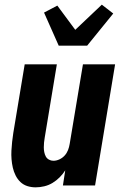

<svg xmlns="http://www.w3.org/2000/svg" viewBox="-20 -796 540 824"><path d="M133 8Q114 8 97 2.5Q80 -3 67.5 -15Q55 -27 47 -43Q39 -59 35 -76.5Q31 -94 29.5 -112.5Q28 -131 29 -149.5Q30 -168 32 -187Q34 -206 37 -225L86 -520H224L172 -206Q170 -195 169 -184.5Q168 -174 168 -163.5Q168 -153 170 -143Q172 -133 176.5 -124.5Q181 -116 190 -111Q199 -106 209 -106Q222 -106 235 -112Q248 -118 257.5 -128.5Q267 -139 272 -152Q277 -165 279 -178L336 -520H474L388 0H250L260 -65Q250 -49 236 -35Q222 -21 205.5 -11Q189 -1 170 3.5Q151 8 133 8ZM232 -600 169 -742 226 -772 303 -668 417 -776 466 -738 354 -600Z"/></svg>

Font: Iosevka SS18 Heavy
Style: Italic
Weight: 900
Italic angle: -9°
Monospace: yes
Designer: Belleve Invis
Foundry: Belleve Invis
Version: Version 25.1.1; ttfautohint (v1.8.4)